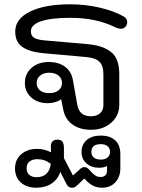

<svg xmlns="http://www.w3.org/2000/svg" viewBox="-20 -604 662 895"><path d="M275 -92 265 -142Q257 -134 239 -128.5Q221 -123 203 -123Q156 -123 126 -149.5Q96 -176 96 -217Q96 -260 127 -287.5Q158 -315 207 -315Q253 -315 283 -293Q313 -271 320 -230L340 -117Q345 -89 360.5 -75.5Q376 -62 404 -62Q431 -62 446.5 -76Q462 -90 462 -114V-259Q462 -297 444 -315.5Q426 -334 383 -338L182 -356Q118 -362 84.5 -385Q51 -408 51 -457Q51 -516 120 -550Q189 -584 308 -584Q378 -584 444.5 -568.5Q511 -553 557 -527Q573 -518 573 -501Q573 -491 567 -482Q558 -470 544 -470Q531 -470 517 -477Q428 -521 308 -521Q219 -521 171.5 -505Q124 -489 124 -458Q124 -438 138 -428.5Q152 -419 185 -416L391 -398Q462 -391 499 -360.5Q536 -330 536 -259V-115Q536 -65 498.5 -32Q461 1 405 1Q352 1 318 -23.5Q284 -48 275 -92ZM269 -217Q269 -239 252.5 -252Q236 -265 210 -265Q184 -265 167.5 -252Q151 -239 151 -217Q151 -195 166.5 -182.5Q182 -170 210 -170Q237 -170 253 -183Q269 -196 269 -217ZM50 181Q50 141 78.5 115.5Q107 90 153 90Q187 90 218 106L217 84Q215 47 248 47Q265 47 271.5 57Q278 67 278 87V133L320 214L348 189Q357 180 362 177.5Q367 175 373 175Q385 175 394 185L405 197Q417 210 426.5 215.5Q436 221 448 221Q479 221 479 190V170Q463 178 442 178Q406 178 383 157.5Q360 137 360 105Q360 70 384 49Q408 28 449 28Q493 28 517 50Q541 72 541 115V180Q541 221 517.5 246Q494 271 456 271Q432 271 412.5 261Q393 251 373 228L343 257Q333 266 328.5 268.5Q324 271 315 271Q299 271 291 256L261 197Q250 232 220.5 251.5Q191 271 150 271Q104 271 77 246.5Q50 222 50 181ZM493 104Q493 87 481.5 77.5Q470 68 450 68Q406 68 406 104Q406 121 417.5 130.5Q429 140 450 140Q470 140 481.5 130Q493 120 493 104ZM217 160Q189 138 155 138Q131 138 117.5 149Q104 160 104 180Q104 200 116.5 211Q129 222 150 222Q208 222 217 160Z"/></svg>

Font: Kodchasan
Style: Regular
Weight: 400
Version: Version 1.000; ttfautohint (v1.6)